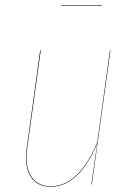

<svg xmlns="http://www.w3.org/2000/svg" viewBox="-20 -711 512 740"><path d="M373 -689H216.8V-690.9H373ZM175.8 8.8Q123 8.8 98.1 -30.5Q73.2 -69.8 83 -140.1L134.8 -517.1H137.2L85 -140.1Q75.2 -71.8 99.6 -32.5Q124 6.8 175.8 6.8Q231 6.8 276.4 -37.4Q321.8 -81.5 355 -163.1L403.8 -517.1H405.8L334 0H332L355 -159.2Q322.3 -78.6 276.6 -34.9Q231 8.8 175.8 8.8Z"/></svg>

Font: Fira Sans Compressed Two
Style: Italic
Weight: 100
Width: 3
Italic angle: -8°
Designer: Carrois Corporate & Edenspiekermann AG
Foundry: Carrois Corporate GbR & Edenspiekermann AG
Version: Version 4.203;PS 004.203;hotconv 1.0.88;makeotf.lib2.5.64775